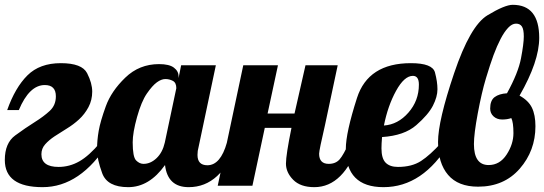

<svg xmlns="http://www.w3.org/2000/svg" viewBox="-41 -771 2258 797"><path d="M130.9 -130.9Q130.9 -78.1 202.1 -78.1Q247.6 -78.1 288.1 -101.1Q328.6 -124 375 -179.2H409.2Q293 5.9 135.7 5.9Q-21 5.9 -21 -106.9Q-21 -177.2 22 -208.7Q64.9 -240.2 102.8 -263.9Q140.6 -287.6 165.8 -311Q190.9 -334.5 190.9 -371.1Q190.9 -418 145 -418Q80.6 -418 37.1 -314H-11.2Q22 -407.7 73 -458.3Q124 -508.8 211.4 -508.8Q299.3 -508.8 320.6 -467.3Q341.8 -425.8 341.8 -390.6Q341.8 -355.5 326.2 -326.2Q310.5 -296.9 287.1 -275.4Q263.7 -253.9 236.3 -237.3Q209 -220.7 185.5 -205.1Q162.1 -189.5 146.5 -171.9Q130.9 -154.3 130.9 -130.9Z M509.8 -180.2Q509.8 -119.6 523.9 -105.2Q538.1 -90.8 554.7 -90.8Q584 -90.8 608.9 -114.5Q633.8 -138.2 643.1 -179.2L690.9 -404.8Q690.9 -427.7 676.5 -435.3Q662.1 -442.9 645.5 -442.9Q628.9 -442.9 610.1 -429.2Q591.3 -415.5 568.6 -382.6Q545.9 -349.6 527.8 -284.9Q509.8 -220.2 509.8 -180.2ZM619.1 -504.9Q661.6 -504.9 680.9 -490.2Q700.2 -475.6 700.2 -454.1V-446.8L710.9 -500H855L783.2 -160.2Q778.8 -145 778.8 -127.9Q778.8 -85 819.8 -85Q874.5 -85 900.9 -179.2H942.9Q878.4 5.9 742.2 5.9Q654.8 5.9 644 -85.9Q578.6 5.9 491.2 5.9Q404.3 5.9 383.1 -52.2Q361.8 -110.4 361.8 -149.4Q361.8 -188.5 368.7 -227.8Q375.5 -267.1 398.2 -329.8Q420.9 -392.6 479 -448.7Q537.1 -504.9 619.1 -504.9Z M1168.9 -240.2H1058.1L1006.8 0H862.8L968.8 -500H1112.8L1069.8 -299.8H1181.6L1227.1 -500H1360.8L1308.1 -252Q1283.7 -147 1283.7 -132.8Q1283.7 -90.8 1323.7 -90.8Q1352.5 -90.8 1368.9 -109.6Q1385.3 -128.4 1407.7 -179.2H1449.7Q1386.7 5.9 1263.7 5.9Q1206.1 5.9 1176 -24.7Q1146 -55.2 1146 -91.6Q1146 -127.9 1168.9 -240.2Z M1697.8 -419.9Q1697.8 -456.1 1672.9 -456.1Q1637.2 -456.1 1603 -393.8Q1568.8 -331.5 1552.7 -250Q1610.8 -253.9 1654.3 -303.5Q1697.8 -353 1697.8 -419.9ZM1394.5 -152.8Q1394.5 -220.2 1440.9 -364.5Q1487.3 -508.8 1664.6 -508.8Q1754.4 -508.8 1764.6 -470.2Q1774.9 -431.6 1774.9 -400.4Q1774.9 -369.1 1755.9 -332Q1736.8 -294.9 1687 -251.5Q1637.2 -208 1544.9 -202.1Q1542.5 -173.8 1542.5 -155.3Q1542.5 -113.3 1559.8 -95.7Q1577.1 -78.1 1610.8 -78.1Q1668.9 -78.1 1706.8 -102.8Q1744.6 -127.4 1791.5 -179.2H1825.7Q1715.3 5.9 1550.8 5.9Q1394.5 5.9 1394.5 -152.8Z M1993.7 -320.3Q1993.7 -354 2012.2 -367.9Q2030.8 -381.8 2063.5 -383.8Q2110.4 -468.8 2121.8 -529.5Q2133.3 -590.3 2133.3 -619.6Q2133.3 -648.9 2125.5 -660.9Q2117.7 -672.9 2101.1 -672.9Q2084.5 -672.9 2068.4 -655.8Q2052.2 -638.7 2037.1 -609.6Q2022 -580.6 2007.8 -542.5Q1993.7 -504.4 1976.1 -445.8Q1958.5 -387.2 1942.4 -301.3Q1926.3 -215.3 1926.3 -172.9Q1926.3 -85.9 1987.3 -85.9Q2033.7 -85.9 2062 -129.4Q2090.3 -172.9 2090.3 -218.3Q2090.3 -263.2 2081.5 -280.8Q2064.9 -274.9 2043.5 -274.9Q2022 -274.9 2007.8 -287.8Q1993.7 -300.8 1993.7 -320.3ZM2197.3 -613.8Q2197.3 -516.1 2115.7 -374Q2152.3 -354 2167 -324Q2181.6 -293.9 2181.6 -247.1Q2181.6 -145.5 2116.5 -70.8Q2051.3 3.9 1943.4 3.9Q1860.8 3.9 1819.1 -44.9Q1777.3 -93.8 1777.3 -181.6Q1777.3 -269.5 1844 -466.8Q1910.6 -664.1 1982.4 -707.5Q2054.2 -751 2087.4 -751Q2197.3 -751 2197.3 -613.8Z"/></svg>

Font: Lobster-Regular
Style: Regular
Weight: 400
Designer: Pablo Impallari
Foundry: Pablo Impallari
Version: Version 1.007; ttfautohint (v1.1) -l 8 -r 50 -G 50 -x 14 -D 